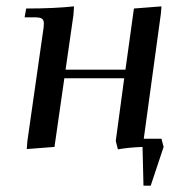

<svg xmlns="http://www.w3.org/2000/svg" viewBox="-20 -466 582 609"><path d="M58.1 -411.1 63 -439Q151.4 -439 214.8 -445.8L212.9 -418L188 -245.1H377.9L404.8 -439L492.2 -445.8L490.2 -421.9L436 -25.9H492.2L499 0L458 123H435.1L432.1 0Q384.3 2 354 7.8L347.2 -19L374 -217.8H184.1L152.8 0L64.9 6.8L66.9 -19L116.2 -363.8Q119.1 -380.9 119.1 -391.1Q119.1 -402.8 112.8 -407Q106.4 -411.1 88.9 -411.1Z"/></svg>

Font: Dihjauti
Style: Bold Italic
Weight: 700
Italic angle: -9°
Designer: T. Christopher White
Version: Version 3.0.0